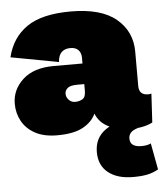

<svg xmlns="http://www.w3.org/2000/svg" viewBox="-52 -556 696 817"><g transform="rotate(-5 296.0 -147.5)"><path d="M311 -310Q311 -330 299.5 -342.5Q288 -355 265 -355Q242 -355 228 -342Q214 -329 212 -300L8 -338Q28 -421 92.5 -465.5Q157 -510 280 -510Q410 -510 474.5 -456Q539 -402 539 -316V-169Q539 -130 578 -130Q586 -130 592 -132L585 -9Q548 10 496 10Q440 10 399.5 -9Q359 -28 343 -68Q327 -33 287.5 -11.5Q248 10 178 10Q121 10 83.5 -10.5Q46 -31 27.5 -65Q9 -99 9 -139Q9 -199 55.5 -242Q102 -285 188 -285H311ZM266 -125Q283 -125 297 -133Q311 -141 311 -168V-197H282Q251 -197 239.5 -187Q228 -177 228 -163Q228 -148 239 -136.5Q250 -125 266 -125ZM484 215Q417 215 378 184Q339 153 339 96Q339 36 385 3Q431 -30 503 -31L585 -9Q537 2 509.5 13.5Q482 25 482 51Q482 87 531 87Q542 87 553 85Q564 83 571 79L592 192Q569 205 544.5 210Q520 215 484 215Z"/></g></svg>

Font: Prodigy Sans Black
Style: Regular
Weight: 900
Designer: Wei Huang
Foundry: Wei Huang
Version: Version 1.003; ttfautohint (v1.8.3)